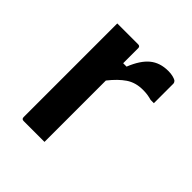

<svg xmlns="http://www.w3.org/2000/svg" viewBox="-155 -653 761 761"><g transform="rotate(45 225.0 -273.0)"><path d="M210 0H93Q82 0 82 -11V-536H199Q210 -536 210 -525V-441H229Q251 -496 281.5 -521Q312 -546 358 -546Q374 -546 385 -543Q396 -540 401 -537Q408 -531 408 -524V-415H390Q380 -418 368 -420Q356 -422 340 -422Q299 -422 269.5 -402Q240 -382 210 -344Z"/></g></svg>

Font: Recursive Sn Lnr St SmB
Style: Regular
Weight: 600
Version: Version 1.079;hotconv 1.0.112;makeotfexe 2.5.65598; ttfautoh